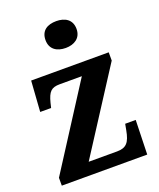

<svg xmlns="http://www.w3.org/2000/svg" viewBox="-142 -855 778 942"><g transform="rotate(-20 247.0 -384.0)"><path d="M266 -628C310 -628 347 -650 347 -698C347 -748 310 -768 266 -768C220 -768 185 -748 185 -698C185 -650 220 -628 266 -628ZM16 0H462L467 -179H412L406 -147C395 -87 377 -65 328 -65H180L456 -493V-536H51L40 -376H97L103 -401C117 -455 132 -471 177 -471H292L16 -41Z"/></g></svg>

Font: Noto Serif Georgian SemiCondensed Bold
Style: Regular
Weight: 700
Width: 4
Designer: Monotype Design Team, Akaki Razmadze
Foundry: Google LLC
Version: Version 2.003